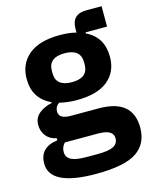

<svg xmlns="http://www.w3.org/2000/svg" viewBox="-123 -708 802 1002"><g transform="rotate(-15 277.5 -207.0)"><path d="M271 212Q22 212 22 90Q22 3 120 -10V-21Q84 -28 64 -53Q44 -78 44 -113Q44 -151 72 -174Q100 -197 142 -206V-210Q48 -253 48 -360Q48 -442 105.5 -489.5Q163 -537 273 -537Q325 -537 362 -527V-547Q362 -626 441 -626H524V-516H408V-510Q498 -467 498 -360Q498 -279 441 -232.5Q384 -186 273 -186Q222 -186 180 -197Q157 -182 157 -155Q157 -115 220 -115H372Q555 -115 555 38Q555 125 490 168.5Q425 212 271 212ZM360 -355V-367Q360 -439 273 -439Q186 -439 186 -367V-355Q186 -283 273 -283Q360 -283 360 -355ZM246 114H306Q365 114 390.5 100.5Q416 87 416 58Q416 11 335 11H155Q136 30 136 58Q136 87 161.5 100.5Q187 114 246 114Z"/></g></svg>

Font: Anuphan
Style: Bold
Weight: 700
Designer: Mike Abbink, Paul van der Laan, Pieter van Rosmalen, Mint Tantisuwanna
Foundry: Bold Monday; Cadson Demak
Version: Version 3.002;hotconv 1.0.109;makeotfexe 2.5.65596